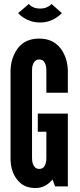

<svg xmlns="http://www.w3.org/2000/svg" viewBox="-20 -937 400 965"><path d="M291 -871C274 -854 254 -840 227 -831C214 -826 198 -824 181 -824C146 -824 119 -835 100 -847C89 -854 79 -862 71 -871L125 -917C132 -908 143 -901 157 -897C164 -895 172 -894 181 -894C200 -894 213 -898 224 -905C230 -908 235 -912 239 -917ZM213 -471V-584C213 -604 209 -618 199 -630C194 -635 186 -638 177 -638C158 -638 149 -624 145 -611C142 -603 141 -594 141 -584V-142C141 -121 146 -107 156 -96C161 -91 168 -88 177 -88C196 -88 205 -100 209 -115C212 -122 213 -131 213 -142V-275H170V-366H321V0H257L244 -35C224 -10 195 8 160 8C125 8 101 -1 83 -17C65 -32 53 -51 45 -71C36 -94 32 -121 33 -151V-584C34 -613 40 -640 51 -663C60 -683 73 -703 93 -718C113 -733 141 -743 177 -743C213 -743 240 -733 260 -718C280 -703 294 -683 303 -663C314 -640 320 -613 321 -584V-471Z"/></svg>

Font: League Gothic
Style: Regular
Weight: 400
Designer: The League of Moveable Type
Version: Version 1.560;PS 001.560;hotconv 1.0.56;makeotf.lib2.0.21325